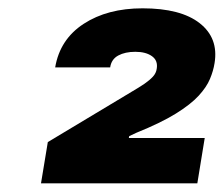

<svg xmlns="http://www.w3.org/2000/svg" viewBox="-20 -867 532 457"><path d="M77.6 -430.7 93.8 -528.8 293 -648.4Q311.5 -659.2 324 -667.7Q336.4 -676.3 344 -684.6Q351.6 -692.9 353 -703.1Q356.4 -722.7 341.8 -733.2Q327.1 -743.7 302.2 -743.7Q277.8 -743.7 261.5 -734.9Q245.1 -726.1 242.2 -706.5H111.3Q122.6 -773.4 179.2 -810.3Q235.8 -847.2 319.3 -847.2Q410.2 -847.2 455.3 -811.8Q500.5 -776.4 490.7 -716.8Q487.8 -698.2 479.7 -679Q471.7 -659.7 452.9 -639.2Q434.1 -618.7 398.7 -596.7Q363.3 -574.7 304.2 -550.8L287.6 -543L286.6 -538.6H467.3L449.7 -430.7Z"/></svg>

Font: Inter 16pt Black
Style: Italic
Weight: 900
Italic angle: -9.3988°
Version: Version 4.001;git-66647c0bb